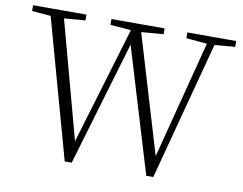

<svg xmlns="http://www.w3.org/2000/svg" viewBox="-79 -831 1196 946"><g transform="rotate(10 519.0 -357.5)"><path d="M300 8 97 -723H164L341 -68H323L328 -83L520 -723H549L746 -65H729L733 -81L899 -723H937L743 8H708L511 -644H529L524 -629L335 8ZM13 -694V-723H280V-694L155 -684H135ZM405 -694V-723H671V-694L548 -684H526ZM785 -694V-723H1029V-694L916 -684H898Z"/></g></svg>

Font: Noto Serif TC
Style: Regular
Weight: 200
Designer: Ryoko NISHIZUKA 西塚涼子 (kana & ideographs); Frank Grießhammer (Latin, Greek & Cyrillic); Wenlong ZHANG 张文龙 (bopomofo); San
Foundry: Adobe
Version: Version 2.001;hotconv 1.1.0;makeotfexe 2.6.0